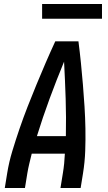

<svg xmlns="http://www.w3.org/2000/svg" viewBox="-20 -942 540 962"><path d="M4 0 16 -74Q25 -130 42 -186Q59 -242 78 -297.5Q97 -353 118.5 -408Q140 -463 162.5 -517.5Q185 -572 208.5 -626.5Q232 -681 257 -735H373Q380 -681 385.5 -626.5Q391 -572 395.5 -517.5Q400 -463 403.5 -408Q407 -353 408 -297.5Q409 -242 407 -186Q405 -130 396 -74L384 0H283L295 -74Q299 -98 301.5 -123Q304 -148 305 -172H139Q133 -148 127 -123Q121 -98 117 -74L105 0ZM165 -260H310Q312 -354 309 -447Q306 -540 301 -633Q263 -541 228.5 -447.5Q194 -354 165 -260ZM491 -848H191V-922H491Z"/></svg>

Font: Iosevka Term Curly SmBd Obl
Style: Regular
Weight: 600
Italic angle: -9°
Designer: Belleve Invis
Foundry: Belleve Invis
Version: Version 32.3.0